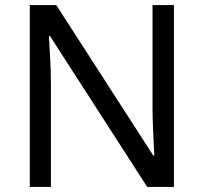

<svg xmlns="http://www.w3.org/2000/svg" viewBox="-20 -734 800 754"><path d="M663 0H558L176 -593H172Q174 -558 177 -506Q180 -454 180 -399V0H97V-714H201L582 -123H586Q585 -139 583.5 -171Q582 -203 580.5 -241Q579 -279 579 -311V-714H663Z"/></svg>

Font: Noto Sans Tifinagh Ahaggar
Style: Regular
Weight: 400
Designer: JamraPatel
Foundry: JamraPatel LLC
Version: Version 2.006; ttfautohint (v1.8.4.7-5d5b)